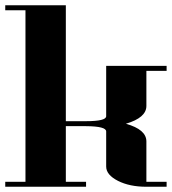

<svg xmlns="http://www.w3.org/2000/svg" viewBox="-20 -712 655 732"><path d="M0 0V-19H77.1V-672.9H0V-691.9H231V-250H308.1Q384.8 -250 384.8 -269V-460.9H615.2V-441.9H538.1V-308.1Q538.1 -263.2 460 -240.2Q538.1 -218.3 538.1 -172.9V-19H615.2V0H538.1Q474.1 0 429.7 -22.5Q384.8 -45.4 384.8 -77.1V-210.9Q384.8 -230.5 308.1 -231H231V-19H308.1V0Z"/></svg>

Font: Hjet
Style: Regular
Weight: 400
Designer: T. Christopher White
Version: Version 1.2